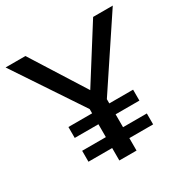

<svg xmlns="http://www.w3.org/2000/svg" viewBox="-159 -823 933 959"><g transform="rotate(-30 308.0 -343.5)"><path d="M503.9 -686.5H617.2L357.9 -296.4V0H258.8V-296.4L-1 -686.5H113.3L308.6 -377ZM122.1 -209V-272H495.1V-209ZM122.1 -71.8V-134.8H495.1V-71.8Z"/></g></svg>

Font: Estedad-FD Medium
Style: Regular
Weight: 500
Designer: Amin Abedi
Version: Version 7.3